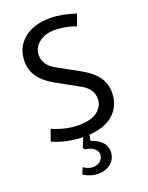

<svg xmlns="http://www.w3.org/2000/svg" viewBox="-172 -788 856 1114"><g transform="rotate(-20 256.0 -230.5)"><path d="M412 -605Q342 -629 282 -629Q222 -629 184 -598Q146 -567 146 -523Q146 -460 213 -424L354 -346Q472 -280 472 -176Q472 -90 411 -39Q350 12 239 12Q128 12 40 -28L65 -98Q147 -62 226.5 -62Q306 -62 344 -93Q382 -124 382 -168Q382 -231 315 -267L174 -345Q56 -411 56 -515Q56 -601 117 -652Q178 -703 281 -703Q351 -703 438 -674ZM348 143Q348 188 316 215Q284 242 237.5 242Q191 242 147 215L163 175Q193 195 221.5 195Q250 195 267.5 178.5Q285 162 285 140.5Q285 119 266 102.5Q247 86 211 83L202 70L234 -8H269L258 47Q348 77 348 143Z"/></g></svg>

Font: Average Sans
Style: Regular
Weight: 400
Designer: Eduardo Rodriguez Tunni
Foundry: Eduardo Rodriguez Tunni
Version: Version 1.001